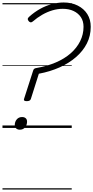

<svg xmlns="http://www.w3.org/2000/svg" viewBox="-20 -1031 751 1547"><path d="M195 -216Q182 -216 176 -220.5Q170 -225 174 -235L247 -462Q250 -473 257 -477.5Q264 -482 274 -483Q360 -498 430 -528Q500 -558 549.5 -601.5Q599 -645 626 -699.5Q653 -754 653 -815Q653 -861 631.5 -893Q610 -925 572.5 -942.5Q535 -960 486 -960Q444 -960 402 -947.5Q360 -935 320 -912Q280 -889 243 -857Q233 -849 224.5 -851.5Q216 -854 210 -862Q203 -872 203.5 -879Q204 -886 215 -896Q256 -933 302.5 -959Q349 -985 398 -998Q447 -1011 493 -1011Q557 -1011 606.5 -986Q656 -961 683.5 -917.5Q711 -874 711 -815Q711 -742 680 -681Q649 -620 592.5 -571Q536 -522 460 -488Q384 -454 293 -437L229 -235Q226 -225 218 -220.5Q210 -216 195 -216ZM139 14Q122 14 110.5 4Q99 -6 99 -23Q99 -50 115 -69Q131 -88 158 -88Q176 -88 187 -78.5Q198 -69 198 -51Q198 -25 182.5 -5.5Q167 14 139 14ZM0 486H558V496H0ZM0 -20H558V0H0ZM0 -505H558V-500H0ZM0 -1006H558V-996H0Z"/></svg>

Font: Playwrite CA Guides
Style: Regular
Weight: 400
Designer: Veronika Burian, José Scaglione
Foundry: TypeTogether
Version: Version 1.003